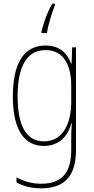

<svg xmlns="http://www.w3.org/2000/svg" viewBox="-20 -785 510 1046"><path d="M279 -756V-765H265C238 -720 218 -662 206 -614V-605H236C241 -646 265 -722 279 -756ZM228 -537C105 -537 50 -432 50 -260C50 -78 112 10 219 10C299 10 350 -40 368 -113H371C368 -72 368 -47 368 -14V32C368 156 317 216 204 216C150 216 109 202 70 181V209C107 229 150 241 204 241C338 241 394 167 394 32V-527H373L370 -439H367C348 -491 309 -537 228 -537ZM228 -512C331 -512 368 -424 368 -319V-229C368 -129 333 -15 219 -15C126 -15 76 -95 76 -260C76 -413 120 -512 228 -512Z"/></svg>

Font: Noto Sans Condensed Thin
Style: Regular
Weight: 100
Width: 3
Designer: Monotype Design Team
Foundry: Monotype Imaging Inc.
Version: Version 2.013